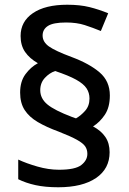

<svg xmlns="http://www.w3.org/2000/svg" viewBox="-20 -785 545 811"><path d="M65 -394Q65 -441 87.5 -471.5Q110 -502 140 -518Q105 -538 86 -565.5Q67 -593 67 -633Q67 -694 119 -729.5Q171 -765 264 -765Q318 -765 358 -755Q398 -745 437 -729L406 -654Q372 -668 338 -679Q304 -690 259 -690Q205 -690 182.5 -675.5Q160 -661 160 -635Q160 -608 186.5 -589Q213 -570 283 -544Q358 -516 401 -479Q444 -442 444 -382Q444 -332 423 -300.5Q402 -269 373 -251Q407 -233 425 -206.5Q443 -180 443 -142Q443 -72 385.5 -33Q328 6 226 6Q171 6 130 -3Q89 -12 57 -28V-111Q91 -95 138 -81.5Q185 -68 229 -68Q298 -68 323.5 -88Q349 -108 349 -135Q349 -153 340 -166.5Q331 -180 305 -194.5Q279 -209 228 -229Q176 -248 139.5 -269.5Q103 -291 84 -320.5Q65 -350 65 -394ZM150 -404Q150 -369 180 -344Q210 -319 284 -291L301 -285Q322 -297 340 -317.5Q358 -338 358 -369Q358 -393 345.5 -412Q333 -431 301.5 -448.5Q270 -466 213 -485Q189 -477 169.5 -456Q150 -435 150 -404Z"/></svg>

Font: Noto Sans Vithkuqi Medium
Style: Regular
Weight: 500
Version: Version 1.001